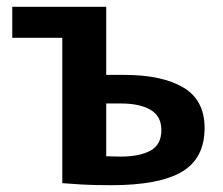

<svg xmlns="http://www.w3.org/2000/svg" viewBox="-20 -540 655 564"><path d="M163 -429H16V-520H292V-320H345Q456 -320 518.5 -283Q581 -246 581 -164Q581 -75 514.5 -35.5Q448 4 307 4Q252 4 220.5 2Q189 0 163 -2ZM333 -80Q390 -80 422 -97.5Q454 -115 454 -158Q454 -199 422 -217.5Q390 -236 336 -236H292V-81Q301 -81 311.5 -80.5Q322 -80 333 -80Z"/></svg>

Font: Murecho Medium
Style: Regular
Weight: 500
Designer: Neil Summerour
Foundry: Positype
Version: Version 1.010; ttfautohint (v1.8.3)